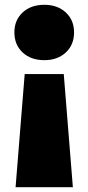

<svg xmlns="http://www.w3.org/2000/svg" viewBox="-20 -626 369 801"><path d="M284 155H45L83 -317H246ZM165 -606Q220 -606 254.5 -574Q289 -542 289 -491Q289 -439 254.5 -407Q220 -375 165 -375Q109 -375 74.5 -407Q40 -439 40 -491Q40 -542 74.5 -574Q109 -606 165 -606Z"/></svg>

Font: Unbounded ExtraBold
Style: Regular
Weight: 800
Designer: Luke Prowse, Jean-Baptiste Morizot, Fátima Lázaro, Florian Runge
Foundry: NaN
Version: Version 1.701;gftools[0.9.28.dev5+ged2979d]